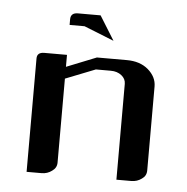

<svg xmlns="http://www.w3.org/2000/svg" viewBox="-39 -461 487 499"><g transform="rotate(5 204.0 -211.0)"><path d="M126 -390.1V-404.8Q126 -421.9 145 -421.9H204.1L243.2 -358.9L165 -390.1ZM47.9 0V-295.9Q47.9 -312 66.9 -312H126V-280.8L204.1 -312H282.2Q316.4 -312 337.9 -293.9Q359.9 -274.9 359.9 -250V-30.8Q359.9 -16.6 348.1 -8.8Q336.4 0 320.8 0H282.2V-250Q282.2 -263.2 271 -272Q259.8 -280.8 243.2 -280.8H204.1L126 -250V-30.8Q126 -17.1 113.8 -8.8Q102.1 0 86.9 0Z"/></g></svg>

Font: Hhenum
Style: Regular
Weight: 400
Designer: T. Christopher White
Version: Version 1.0